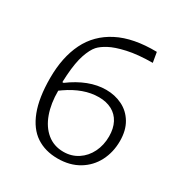

<svg xmlns="http://www.w3.org/2000/svg" viewBox="-173 -871 967 1014"><g transform="rotate(30 310.0 -364.0)"><path d="M492.5 -738.5 503 -677.5Q412.5 -677 350 -663Q287.5 -649 252.8 -630.2Q218 -611.5 201 -592.5Q180.5 -569.5 164.2 -521.8Q148 -474 142.5 -395.5Q140 -359.5 140 -324L121.5 -350.5H148Q201 -390 255 -410.8Q309 -431.5 362 -431.5Q416 -431.5 461 -409.2Q506 -387 532.8 -342.2Q559.5 -297.5 559.5 -233Q559.5 -165 530.8 -109.2Q502 -53.5 447.8 -21Q393.5 11.5 319.5 11.5Q243.5 11.5 188.5 -25Q133.5 -61.5 103.5 -139.5Q73.5 -217.5 73.5 -338Q73.5 -464.5 118 -554.8Q162.5 -645 256 -693Q349.5 -741 492.5 -738.5ZM328.5 -34.5Q377.5 -34.5 416 -59.8Q454.5 -85 476 -128.5Q497.5 -172 497.5 -225.5Q497.5 -273.5 479.5 -308Q461.5 -342.5 427.8 -360.5Q394 -378.5 348.5 -378.5Q301 -378.5 254 -361.5Q207 -344.5 161.5 -313Q149.5 -305 144 -300.5Q143.5 -223.5 165 -163.2Q186.5 -103 228.2 -68.8Q270 -34.5 328.5 -34.5Z"/></g></svg>

Font: Monaspace Argon Var
Style: Regular
Weight: 400
Designer: Riley Cran and the Lettermatic Team
Version: Version 1.000 (Monaspace Argon Var)